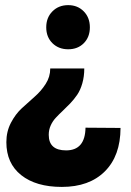

<svg xmlns="http://www.w3.org/2000/svg" viewBox="-20 -568 514 752"><path d="M247.1 -547.9Q284.2 -547.9 308.1 -523.4Q332 -499 332 -460.9Q332 -422.9 308.3 -398.9Q284.7 -375 247.1 -375Q209.5 -375 185.3 -398.9Q161.1 -422.9 161.1 -460.9Q161.1 -499 185.3 -523.4Q209.5 -547.9 247.1 -547.9ZM452.1 -66.9Q451.7 42.5 390.6 103.3Q329.6 164.1 222.2 164.1Q121.1 164.1 63 117.9Q4.9 71.8 4.9 -11.2Q4.9 -52.7 22.7 -86.9Q40.5 -121.1 65.7 -144.3Q90.8 -167.5 116 -189.5Q141.1 -211.4 158.9 -239.3Q176.8 -267.1 176.8 -299.8H310.1Q310.1 -268.6 302.5 -241.9Q294.9 -215.3 282.5 -197Q270 -178.7 255.1 -163.1Q240.2 -147.5 225.6 -133.8Q210.9 -120.1 198.5 -106.7Q186 -93.3 178.5 -76.4Q170.9 -59.6 170.9 -40Q170.9 21 238.8 21Q313.5 21 314.9 -67.9Z"/></svg>

Font: Montserrat-Arabic
Style: Bold
Weight: 700
Designer: Mohamed Gaber
Foundry: Kief Type Foundry
Version: Version 5.008;PS 005.008;hotconv 1.0.88;makeotf.lib2.5.64775